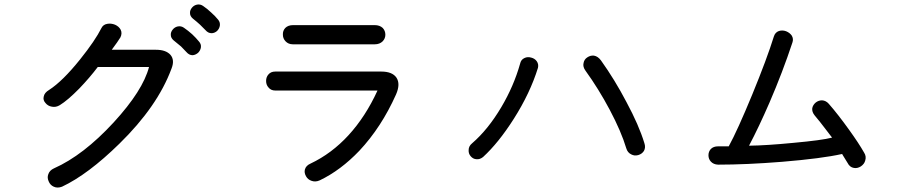

<svg xmlns="http://www.w3.org/2000/svg" viewBox="-20 -843 4040 860"><path d="M434.6 -717.8Q406.2 -661.1 338.9 -577.1Q260.7 -479.5 200.2 -440.4Q178.7 -427.7 175.8 -410.2Q171.9 -394.5 183.6 -381.8Q194.3 -368.2 211.9 -365.2Q230.5 -361.3 248 -372.1Q283.2 -393.6 335 -446.3Q381.8 -495.1 418 -543H647.5Q620.1 -437.5 489.3 -294.9Q353.5 -147.5 221.7 -88.9Q202.1 -80.1 196.3 -62.5Q190.4 -46.9 198.2 -30.3Q205.1 -13.7 220.7 -6.8Q237.3 1 257.8 -6.8Q374 -61.5 514.6 -199.2Q685.5 -366.2 748 -535.2Q763.7 -574.2 743.2 -597.7Q722.7 -620.1 678.7 -620.1H480.5Q496.1 -640.6 503.9 -652.3Q512.7 -665 519.5 -675.8Q528.3 -694.3 520.5 -710Q512.7 -724.6 495.1 -732.4Q477.5 -739.3 460.9 -736.3Q442.4 -733.4 434.6 -717.8ZM803.7 -718.8Q791 -727.5 776.4 -724.6Q762.7 -721.7 753.9 -710.9Q744.1 -699.2 745.1 -686.5Q745.1 -672.9 757.8 -662.1Q777.3 -646.5 791 -634.8Q804.7 -621.1 815.4 -609.4Q827.1 -595.7 842.8 -595.7Q855.5 -596.7 867.2 -606.4Q877.9 -617.2 879.9 -630.9Q881.8 -645.5 871.1 -657.2Q858.4 -672.9 840.8 -689.5Q822.3 -706.1 803.7 -718.8ZM889.6 -816.4Q877 -825.2 862.3 -822.3Q848.6 -819.3 839.8 -808.6Q830.1 -796.9 831.1 -784.2Q831.1 -770.5 843.8 -759.8Q862.3 -745.1 876 -732.4Q889.6 -719.7 900.4 -708Q912.1 -694.3 927.7 -694.3Q940.4 -694.3 952.1 -704.1Q962.9 -714.8 964.8 -728.5Q966.8 -743.2 957 -754.9Q943.4 -771.5 925.8 -787.1Q907.2 -804.7 889.6 -816.4Z M1293 -730.5Q1270.5 -730.5 1257.8 -717.8Q1246.1 -705.1 1247.1 -687.5Q1247.1 -670.9 1258.8 -658.2Q1271.5 -644.5 1292 -644.5H1658.2Q1680.7 -644.5 1694.3 -658.2Q1706.1 -670.9 1706.1 -687.5Q1706.1 -705.1 1694.3 -717.8Q1680.7 -730.5 1658.2 -730.5ZM1212.9 -522.5Q1193.4 -522.5 1182.6 -509.8Q1171.9 -498 1171.9 -480.5Q1171.9 -462.9 1182.6 -451.2Q1193.4 -437.5 1212.9 -437.5H1670.9Q1617.2 -320.3 1541 -237.3Q1465.8 -155.3 1371.1 -110.4Q1350.6 -101.6 1345.7 -84Q1341.8 -69.3 1350.6 -53.7Q1358.4 -39.1 1375 -33.2Q1392.6 -26.4 1412.1 -35.2Q1505.9 -80.1 1589.8 -168Q1688.5 -273.4 1753.9 -419.9Q1774.4 -466.8 1755.9 -495.1Q1737.3 -522.5 1687.5 -522.5Z M2309.6 -557.6Q2281.2 -457 2225.6 -363.3Q2166 -262.7 2094.7 -201.2Q2079.1 -188.5 2079.1 -170.9Q2078.1 -155.3 2087.9 -143.6Q2098.6 -130.9 2113.3 -129.9Q2128.9 -127.9 2143.6 -139.6Q2212.9 -203.1 2281.2 -310.5Q2354.5 -425.8 2389.6 -539.1Q2393.6 -555.7 2383.8 -569.3Q2375 -581.1 2359.4 -585Q2342.8 -589.8 2329.1 -583Q2313.5 -576.2 2309.6 -557.6ZM2671.9 -572.3Q2658.2 -590.8 2640.6 -593.8Q2625 -595.7 2610.4 -585.9Q2596.7 -577.1 2593.8 -560.5Q2589.8 -543.9 2602.5 -526.4Q2661.1 -445.3 2710.9 -351.6Q2762.7 -253.9 2785.2 -178.7Q2791 -159.2 2807.6 -151.4Q2822.3 -143.6 2838.9 -148.4Q2855.5 -153.3 2864.3 -167Q2873 -182.6 2866.2 -202.1Q2841.8 -282.2 2786.1 -385.7Q2733.4 -486.3 2671.9 -572.3Z M3446.3 -679.7Q3415 -579.1 3349.6 -419.9Q3283.2 -258.8 3244.1 -187.5H3196.3Q3175.8 -187.5 3164.1 -175.8Q3153.3 -164.1 3153.3 -147.5Q3153.3 -130.9 3164.1 -119.1Q3175.8 -106.4 3196.3 -105.5Q3323.2 -105.5 3482.4 -118.2Q3660.2 -132.8 3752 -153.3L3755.9 -146.5L3776.4 -113.3Q3786.1 -93.8 3804.7 -90.8Q3820.3 -87.9 3835.9 -97.7Q3851.6 -108.4 3855.5 -124Q3861.3 -142.6 3850.6 -159.2Q3826.2 -202.1 3783.2 -261.7Q3733.4 -331.1 3692.4 -377.9Q3679.7 -392.6 3662.1 -393.6Q3646.5 -393.6 3633.8 -383.8Q3621.1 -373 3618.2 -358.4Q3616.2 -341.8 3628.9 -326.2Q3654.3 -295.9 3674.8 -268.6Q3693.4 -245.1 3707 -226.6Q3662.1 -214.8 3533.2 -203.1Q3413.1 -191.4 3335 -190.4Q3378.9 -273.4 3426.8 -383.8Q3485.4 -519.5 3529.3 -652.3Q3535.2 -668.9 3526.4 -683.6Q3517.6 -696.3 3501 -703.1Q3484.4 -709 3468.8 -704.1Q3452.1 -698.2 3446.3 -679.7Z"/></svg>

Font: Gungsuh
Style: Regular
Weight: 400
Version: Version 2.21